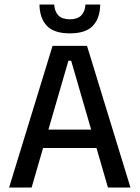

<svg xmlns="http://www.w3.org/2000/svg" viewBox="-20 -846 630 866"><path d="M21 0 217 -639H372.5L568.5 0H467L301 -572H288.5L122.5 0ZM149 -178.5V-261.5H439.5V-178.5ZM295 -695.5Q224 -695.5 191.5 -729.5Q159 -763.5 158 -825.5H224.5Q226.5 -793.5 243.5 -776.2Q260.5 -759 295 -759Q329 -759 346.2 -776.2Q363.5 -793.5 365.5 -825.5H432Q431 -763.5 398.8 -729.5Q366.5 -695.5 295 -695.5Z"/></svg>

Font: Anek Latin Medium Medium
Style: Regular
Weight: 500
Version: Version 1.003